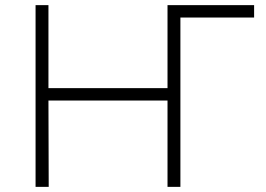

<svg xmlns="http://www.w3.org/2000/svg" viewBox="-20 -725 1032 745"><path d="M118 0V-705H168V-383H630V-705H966V-657H680V0H630V-335H168L169 0Z"/></svg>

Font: Nunito Sans 7pt ExtraLight
Style: Regular
Weight: 250
Designer: Vernon Adams
Foundry: Vernon Adams
Version: Version 3.101;gftools[0.9.27]